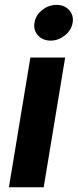

<svg xmlns="http://www.w3.org/2000/svg" viewBox="-20 -788 327 808"><path d="M17.5 0 107.8 -545.9H254.2L163.9 0ZM192.7 -617.1Q159.6 -617.1 139.8 -639.2Q119.9 -661.3 125 -692.3Q130 -723.9 157.4 -745.7Q184.7 -767.5 217.8 -767.5Q251.1 -767.5 271 -745.7Q290.8 -723.8 285.6 -692.3Q280.6 -661.3 253.3 -639.2Q226 -617.1 192.7 -617.1Z"/></svg>

Font: Adwaita Sans
Style: Italic
Weight: 400
Italic angle: -9.39999°
Designer: Rasmus Andersson
Foundry: rsms
Version: Version 4.001;git-9221beed3